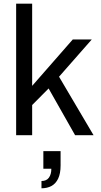

<svg xmlns="http://www.w3.org/2000/svg" viewBox="-20 -743 554 1055"><path d="M68.7 0V-723H156.7V-271.2L379.7 -526H484.1L304.4 -321.5L494.1 0H392.7L247.1 -256.9L156.7 -165.8V0ZM207.9 291.6V251.6Q235.7 251.6 248.9 233.1Q262.1 214.5 262.1 184.1H218.2V87.5H312.9V166.3Q312.9 210.8 299.5 238.6Q286.1 266.4 262.6 279Q239.1 291.6 207.9 291.6Z"/></svg>

Font: Archivo SemiBold
Style: Regular
Weight: 600
Designer: Hector Gatti
Foundry: Omnibus-Type
Version: Version 2.001